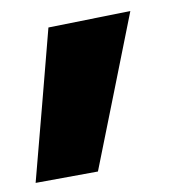

<svg xmlns="http://www.w3.org/2000/svg" viewBox="-103 -270 447 485"><g transform="rotate(-10 120.5 -27.0)"><path d="M-49 165.5Q-23.5 69.5 1.5 -26.2Q26.5 -122 51 -215.5L262 -220.5Q224 -124 186.8 -28.5Q149.5 67 111 164.5Z"/></g></svg>

Font: Commissioner Black
Style: Italic
Weight: 900
Italic angle: -12°
Designer: Kostas Bartsokas
Foundry: Kostas Bartsokas
Version: Version 1.000; ttfautohint (v1.8.3)